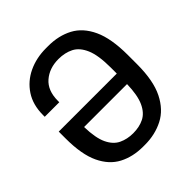

<svg xmlns="http://www.w3.org/2000/svg" viewBox="-190 -833 980 980"><g transform="rotate(-45 300.0 -343.0)"><path d="M287 10Q214 10 157.5 -19.5Q101 -49 69 -116.5Q37 -184 37 -299V-349H456V-391Q456 -481 435.5 -528.5Q415 -576 379.5 -594Q344 -612 298 -612Q232 -612 188.5 -574.5Q145 -537 145 -463V-453H40V-465Q40 -539 74 -590.5Q108 -642 165 -669Q222 -696 292 -696H308Q383 -696 440.5 -665.5Q498 -635 530.5 -565Q563 -495 563 -376V-310Q563 -191 528 -121Q493 -51 433.5 -20.5Q374 10 301 10ZM300 -74Q345 -74 379 -91Q413 -108 433 -151.5Q453 -195 455 -274H145Q147 -193 167.5 -150Q188 -107 222.5 -90.5Q257 -74 300 -74Z"/></g></svg>

Font: Chivo Mono
Style: Regular
Weight: 400
Monospace: yes
Designer: Hector Gatti
Foundry: Omnibus-Type
Version: Version 1.008; ttfautohint (v1.8.4.7-5d5b)